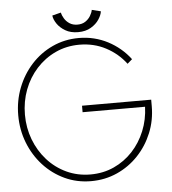

<svg xmlns="http://www.w3.org/2000/svg" viewBox="-56 -851 817 914"><g transform="rotate(-5 353.0 -394.0)"><path d="M330.5 -349.5H661V-318.5Q661 -251 636.5 -191.2Q612 -131.5 568.8 -85.8Q525.5 -40 467.8 -14Q410 12 343 12Q275 12 216.8 -15.2Q158.5 -42.5 115.2 -90Q72 -137.5 48 -199.2Q24 -261 24 -330.5Q24 -399.5 48 -461.2Q72 -523 115.2 -570.5Q158.5 -618 216.8 -645Q275 -672 343 -672Q380.5 -672 415.2 -663.5Q450 -655 481.2 -638.8Q512.5 -622.5 539.2 -600Q566 -577.5 587 -549.5L564 -529.5Q526 -580 469 -610Q412 -640 343 -640Q281 -640 228.5 -615.5Q176 -591 137.2 -548.2Q98.5 -505.5 77.2 -449.5Q56 -393.5 56 -330.5Q56 -267.5 77.2 -211.5Q98.5 -155.5 137.2 -112.2Q176 -69 228.5 -44.5Q281 -20 343 -20Q404 -20 455.2 -43.5Q506.5 -67 544.8 -108.2Q583 -149.5 605 -203.5Q627 -257.5 629 -318.5H330.5ZM343 -700Q307 -700 282 -714.8Q257 -729.5 243 -750.2Q229 -771 227 -789.5L268.5 -800Q271.5 -786.5 280.5 -771.5Q289.5 -756.5 305.2 -746.2Q321 -736 343 -736Q365 -736 380.5 -746.2Q396 -756.5 405 -771.5Q414 -786.5 416.5 -800L459 -789.5Q457 -772 443.2 -751Q429.5 -730 404.2 -715Q379 -700 343 -700Z"/></g></svg>

Font: League Spartan Thin Thin
Style: Regular
Weight: 250
Version: Version 2.002